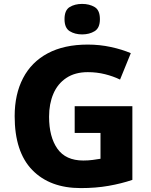

<svg xmlns="http://www.w3.org/2000/svg" viewBox="-20 -952 771 982"><path d="M362 -409H657V-32Q601 -13 535.5 -1.5Q470 10 393 10Q235 10 145 -82.5Q55 -175 55 -358Q55 -470 98 -552.5Q141 -635 224.5 -679.5Q308 -724 429 -724Q490 -724 547.5 -711.5Q605 -699 649 -680L594 -545Q559 -562 517 -572.5Q475 -583 429 -583Q364 -583 319.5 -553.5Q275 -524 253 -472.5Q231 -421 231 -355Q231 -252 273.5 -191.5Q316 -131 406 -131Q431 -131 454 -134Q477 -137 494 -140V-272H362ZM400 -932Q437 -932 464 -916Q491 -900 491 -854Q491 -809 464 -792.5Q437 -776 400 -776Q363 -776 336.5 -792.5Q310 -809 310 -854Q310 -900 336.5 -916Q363 -932 400 -932Z"/></svg>

Font: Noto Sans Malayalam ExtraBold
Style: Regular
Weight: 800
Designer: Jelle Bosma - Monotype Design Team
Foundry: Monotype Imaging Inc.
Version: Version 2.104; ttfautohint (v1.8.4.7-5d5b)